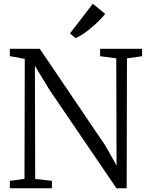

<svg xmlns="http://www.w3.org/2000/svg" viewBox="-20 -1003 792 1023"><path d="M32.5 0V-39.5L110.5 -50L112 -689Q100.5 -691.5 87 -694Q73.5 -696.5 59.8 -699.2Q46 -702 32.5 -703.5V-743H192L542 -226L601 -121L599.5 -692L513.5 -703.5V-743H737V-703.5L656.5 -692L655 0H600.5L244.5 -523L166 -652L167.5 -49.5L256.5 -39.5V0ZM382 -800.5 353 -825 474.5 -983 540.5 -929Q528 -913 508.8 -893.8Q489.5 -874.5 467.2 -855.8Q445 -837 423 -822.2Q401 -807.5 383 -800.5Z"/></svg>

Font: Merriweather 36pt Light
Style: Regular
Weight: 300
Designer: Eben Sorkin
Foundry: Eben Sorkin
Version: Version 2.100